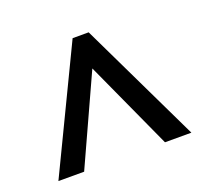

<svg xmlns="http://www.w3.org/2000/svg" viewBox="-75 -802 579 540"><g transform="rotate(-20 214.5 -532.0)"><path d="M15 -350 190 -714H238L413 -350H334L213 -615L92 -350Z"/></g></svg>

Font: Noto Sans Malayalam ExtraCondensed
Style: Regular
Weight: 400
Width: 2
Designer: Jelle Bosma - Monotype Design Team
Foundry: Monotype Imaging Inc.
Version: Version 2.104; ttfautohint (v1.8.4.7-5d5b)